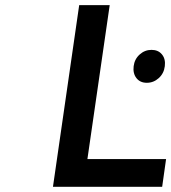

<svg xmlns="http://www.w3.org/2000/svg" viewBox="-20 -720 660 740"><path d="M184.1 0 285.2 -700.2H402.8L316.9 -106.9H620.1L605 0ZM495.1 -464.8Q498.5 -492.2 518.3 -510Q538.1 -527.8 564 -527.8Q589.8 -527.8 604.2 -510.3Q618.7 -492.7 615.2 -464.8Q611.8 -437 591.8 -418.9Q571.8 -400.9 545.9 -400.9Q520 -400.9 505.9 -418.9Q491.7 -437 495.1 -464.8Z"/></svg>

Font: Trueno
Style: Italic
Weight: 400
Designer: Julieta Ulanovsky
Foundry: Julieta Ulanovsky
Version: Version 3.001b | FøM Fix